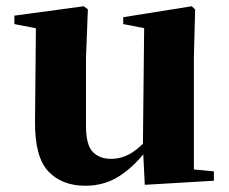

<svg xmlns="http://www.w3.org/2000/svg" viewBox="-20 -577 731 614"><path d="M253 17Q178 17 134.5 -29Q91 -75 92 -189L95 -505L129 -480L26 -500V-527L248 -557L261 -547L255 -393V-174Q255 -114 276.5 -91.5Q298 -69 335 -69Q376 -69 411 -95Q446 -121 472 -160L511 -103H453Q416 -51 366.5 -17Q317 17 253 17ZM443 14 437 -107V-110L441 -487L374 -500V-522L593 -557L604 -547L600 -393V-35L664 -29V1Z"/></svg>

Font: Noto Serif JP ExtraLight Black
Style: Regular
Weight: 900
Version: Version 2.003-H1;hotconv 1.1.1;makeotfexe 2.6.0